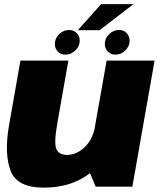

<svg xmlns="http://www.w3.org/2000/svg" viewBox="-20 -878 753 903"><path d="M430 0H602.5L707 -593H481.5L392.5 -90ZM301.5 -593H76L22.5 -288.5Q-0.5 -158 29 -76.8Q58.5 4.5 185.5 4.5Q332 4.5 424.8 -82Q517.5 -168.5 532 -251.5L429 -290.5Q417.5 -223.5 378.8 -186.5Q340 -149.5 296 -149.5Q257 -149.5 245 -177.2Q233 -205 250 -300.5ZM288.5 -621Q313.5 -621 334.2 -640.5Q355 -660 355 -686.5Q355 -708 340.8 -722.5Q326.5 -737 305 -737Q279 -737 258.5 -717.5Q238 -698 238 -671.5Q238 -650 252 -635.5Q266 -621 288.5 -621ZM523 -621Q549 -621 569.2 -640.5Q589.5 -660 589.5 -686.5Q589.5 -708 575.8 -722.5Q562 -737 539.5 -737Q514 -737 493.5 -717.5Q473 -698 473 -671.5Q473 -650 487.2 -635.5Q501.5 -621 523 -621ZM346 -736H448.5L607.5 -858.5H455.5Z"/></svg>

Font: Anybody Black
Style: Italic
Weight: 900
Italic angle: -10°
Designer: Tyler Finck
Foundry: Etcetera Type Company
Version: Version 1.113;gftools[0.9.25]